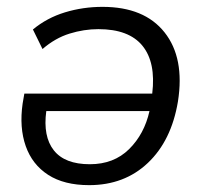

<svg xmlns="http://www.w3.org/2000/svg" viewBox="-20 -531 594 560"><path d="M240 9Q167 9 120.5 -21Q74 -51 55 -105Q36 -159 46 -229L51 -258H424Q435 -349 395.5 -397.5Q356 -446 267 -446Q225 -446 183 -433Q141 -420 104 -388L76 -445Q117 -479 169.5 -495Q222 -511 279 -511Q401 -511 460 -436.5Q519 -362 499 -235Q480 -121 411.5 -56Q343 9 240 9ZM242 -52Q312 -52 356.5 -96Q401 -140 416 -207H115Q105 -133 137 -92.5Q169 -52 242 -52Z"/></svg>

Font: Mulish
Style: Italic
Weight: 400
Italic angle: -9°
Designer: Vernon Adams
Foundry: Vernon Adams
Version: Version 3.603; ttfautohint (v1.8.3)